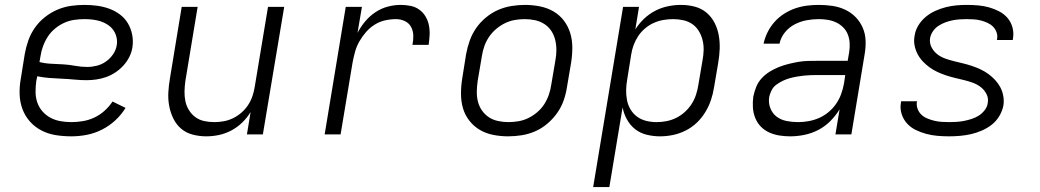

<svg xmlns="http://www.w3.org/2000/svg" viewBox="-20 -548 4240 783"><path d="M271 8Q238 8 207 3Q176 -2 149 -16Q122 -30 102 -52.5Q82 -75 71.5 -103.5Q61 -132 60 -164Q59 -196 65 -228L81 -328Q86 -356 95.5 -383Q105 -410 122 -434.5Q139 -459 163 -478Q187 -497 214 -508.5Q241 -520 269 -524Q297 -528 324 -528Q351 -528 376.5 -524.5Q402 -521 425.5 -512.5Q449 -504 469 -489Q489 -474 501.5 -453Q514 -432 519 -406.5Q524 -381 520 -355Q517 -335 507.5 -316Q498 -297 483.5 -281Q469 -265 451 -253Q433 -241 413.5 -234Q394 -227 373.5 -224Q353 -221 334 -221Q308 -221 283 -223.5Q258 -226 232.5 -227Q207 -228 181.5 -230Q156 -232 132 -237L128 -218Q125 -196 125 -173.5Q125 -151 132 -130.5Q139 -110 153 -94Q167 -78 185.5 -68Q204 -58 226 -54Q248 -50 271 -50Q294 -50 318 -54Q342 -58 364.5 -68.5Q387 -79 406 -96Q425 -113 439 -134L492 -108Q475 -80 450 -57Q425 -34 395 -19Q365 -4 333.5 2Q302 8 271 8ZM336 -275Q355 -275 375 -280Q395 -285 412 -297Q429 -309 441 -326.5Q453 -344 456 -363Q459 -380 455 -396.5Q451 -413 442 -425.5Q433 -438 419.5 -447Q406 -456 390.5 -461Q375 -466 358.5 -468Q342 -470 325 -470Q304 -470 283 -467Q262 -464 242 -455Q222 -446 204.5 -431.5Q187 -417 175 -398.5Q163 -380 155.5 -359.5Q148 -339 145 -318L141 -295Q165 -289 189.5 -288Q214 -287 238.5 -285.5Q263 -284 287 -279.5Q311 -275 336 -275Z M821 8Q793 8 766 1Q739 -6 719 -23Q699 -40 687 -64.5Q675 -89 670 -116Q665 -143 666.5 -171Q668 -199 673 -228L721 -520H786L736 -218Q733 -197 732.5 -176Q732 -155 736 -135.5Q740 -116 750.5 -99Q761 -82 776.5 -70.5Q792 -59 812 -54.5Q832 -50 854 -50Q873 -50 892.5 -53.5Q912 -57 930.5 -66Q949 -75 965 -89Q981 -103 992 -120Q1003 -137 1009.5 -156Q1016 -175 1019 -195L1073 -520H1139L1052 0H987L1002 -91Q988 -68 968 -48.5Q948 -29 923.5 -16Q899 -3 873 2.5Q847 8 821 8Z M1304 0 1390 -520H1456L1438 -414Q1451 -439 1469.5 -461Q1488 -483 1511.5 -498.5Q1535 -514 1561.5 -521Q1588 -528 1614 -528Q1635 -528 1654.5 -524Q1674 -520 1689.5 -509Q1705 -498 1715 -481.5Q1725 -465 1729 -445.5Q1733 -426 1732 -405.5Q1731 -385 1728 -365H1662Q1666 -384 1665.5 -403Q1665 -422 1656.5 -438Q1648 -454 1631 -462Q1614 -470 1595 -470Q1573 -470 1550.5 -465Q1528 -460 1508 -447.5Q1488 -435 1472.5 -417Q1457 -399 1445.5 -379Q1434 -359 1428 -337Q1422 -315 1418 -294L1369 0Z M2052 8Q2052 8 2052 8Q2052 8 2052 8Q2021 8 1991 2Q1961 -4 1936.5 -18.5Q1912 -33 1894 -56Q1876 -79 1868 -107Q1860 -135 1860 -166Q1860 -197 1865 -228L1881 -328Q1886 -355 1895.5 -382Q1905 -409 1921.5 -433Q1938 -457 1961.5 -476.5Q1985 -496 2011.5 -507.5Q2038 -519 2066 -523.5Q2094 -528 2121 -528Q2121 -528 2121 -528Q2121 -528 2121 -528Q2152 -528 2182 -522Q2212 -516 2237 -501.5Q2262 -487 2279.5 -464Q2297 -441 2305.5 -413Q2314 -385 2314 -354Q2314 -323 2309 -292L2292 -192Q2288 -165 2278.5 -138Q2269 -111 2252 -87Q2235 -63 2212 -43.5Q2189 -24 2162.5 -12.5Q2136 -1 2108 3.5Q2080 8 2052 8ZM2053 -50Q2073 -50 2094 -53.5Q2115 -57 2134.5 -66.5Q2154 -76 2171 -90.5Q2188 -105 2199.5 -123Q2211 -141 2218 -161Q2225 -181 2228 -202L2245 -302Q2249 -323 2249 -344.5Q2249 -366 2244 -386Q2239 -406 2228 -422.5Q2217 -439 2200 -450Q2183 -461 2162.5 -465.5Q2142 -470 2120 -470Q2100 -470 2079.5 -466.5Q2059 -463 2039.5 -453.5Q2020 -444 2003 -429.5Q1986 -415 1974 -397Q1962 -379 1955 -359Q1948 -339 1945 -318L1928 -218Q1925 -197 1924.5 -175.5Q1924 -154 1929 -134Q1934 -114 1945.5 -97.5Q1957 -81 1973.5 -70Q1990 -59 2011 -54.5Q2032 -50 2053 -50Z M2399 215 2521 -520H2586L2571 -428Q2586 -452 2606.5 -471.5Q2627 -491 2652 -504Q2677 -517 2704 -522.5Q2731 -528 2757 -528Q2786 -528 2813 -521Q2840 -514 2860.5 -497Q2881 -480 2893.5 -456Q2906 -432 2911 -405Q2916 -378 2915 -349.5Q2914 -321 2909 -292L2892 -192Q2888 -166 2879.5 -140.5Q2871 -115 2856.5 -91Q2842 -67 2821.5 -47.5Q2801 -28 2776 -15.5Q2751 -3 2724.5 2.5Q2698 8 2672 8Q2644 8 2617.5 1.5Q2591 -5 2570.5 -21Q2550 -37 2537 -60.5Q2524 -84 2519 -110L2465 215ZM2658 -50Q2678 -50 2698.5 -54Q2719 -58 2738 -67.5Q2757 -77 2773 -91.5Q2789 -106 2800.5 -124Q2812 -142 2818.5 -162Q2825 -182 2828 -202L2845 -302Q2849 -323 2849.5 -344Q2850 -365 2845 -385Q2840 -405 2829.5 -422Q2819 -439 2803 -450Q2787 -461 2766.5 -465.5Q2746 -470 2725 -470Q2705 -470 2685 -466.5Q2665 -463 2646 -454.5Q2627 -446 2610.5 -432Q2594 -418 2582.5 -400.5Q2571 -383 2564 -364Q2557 -345 2554 -325L2538 -225Q2534 -203 2533.5 -181.5Q2533 -160 2537 -139.5Q2541 -119 2551.5 -101.5Q2562 -84 2578.5 -72Q2595 -60 2615.5 -55Q2636 -50 2658 -50Z M3203 8Q3203 8 3203 8Q3203 8 3203 8H3202Q3180 8 3158 4.5Q3136 1 3116.5 -8Q3097 -17 3082.5 -32Q3068 -47 3060 -67Q3052 -87 3050.5 -109Q3049 -131 3052 -154Q3056 -173 3063.5 -192.5Q3071 -212 3085.5 -228Q3100 -244 3118.5 -255.5Q3137 -267 3156 -274.5Q3175 -282 3195 -287Q3215 -292 3235 -295.5Q3255 -299 3275 -299.5Q3295 -300 3314 -300H3437L3443 -335Q3446 -354 3445 -372.5Q3444 -391 3437.5 -407.5Q3431 -424 3418.5 -436.5Q3406 -449 3390 -456.5Q3374 -464 3356 -467Q3338 -470 3319 -470Q3295 -470 3270 -465.5Q3245 -461 3221.5 -449Q3198 -437 3181 -416Q3164 -395 3159 -370H3094Q3099 -394 3110.5 -417Q3122 -440 3139 -459Q3156 -478 3178 -492Q3200 -506 3223.5 -514Q3247 -522 3271 -525Q3295 -528 3319 -528Q3347 -528 3374.5 -524Q3402 -520 3426.5 -508.5Q3451 -497 3469.5 -478Q3488 -459 3498.5 -434.5Q3509 -410 3510 -382Q3511 -354 3506 -326L3452 0H3387L3404 -102Q3388 -76 3366 -54Q3344 -32 3317 -18Q3290 -4 3260.5 2Q3231 8 3203 8ZM3235 -50Q3256 -50 3278 -54Q3300 -58 3320.5 -67Q3341 -76 3359 -91Q3377 -106 3390 -125Q3403 -144 3410.5 -165Q3418 -186 3422 -208L3427 -242H3314Q3300 -242 3286 -241.5Q3272 -241 3257.5 -239.5Q3243 -238 3229 -235.5Q3215 -233 3200.5 -229Q3186 -225 3172.5 -218.5Q3159 -212 3146.5 -203Q3134 -194 3127 -180.5Q3120 -167 3117 -153Q3113 -129 3121.5 -107Q3130 -85 3147.5 -72Q3165 -59 3188 -54.5Q3211 -50 3235 -50Z M3851 8Q3827 8 3803.5 6Q3780 4 3757.5 -2Q3735 -8 3714.5 -18Q3694 -28 3679 -44.5Q3664 -61 3657 -83Q3650 -105 3654 -129Q3654 -131 3654.5 -132.5Q3655 -134 3655 -135H3720Q3720 -134 3720 -133.5Q3720 -133 3719 -132Q3717 -117 3722.5 -103Q3728 -89 3738.5 -79.5Q3749 -70 3762.5 -64.5Q3776 -59 3790.5 -55.5Q3805 -52 3820.5 -51Q3836 -50 3851 -50Q3866 -50 3881.5 -51Q3897 -52 3912 -55Q3927 -58 3942.5 -63Q3958 -68 3971.5 -76.5Q3985 -85 3995.5 -98.5Q4006 -112 4008 -127Q4012 -147 4003 -164.5Q3994 -182 3979.5 -193Q3965 -204 3947.5 -210.5Q3930 -217 3911 -221.5Q3892 -226 3873.5 -230.5Q3855 -235 3837 -241Q3819 -247 3802 -255Q3785 -263 3770 -274Q3755 -285 3742.5 -298.5Q3730 -312 3721.5 -328.5Q3713 -345 3709.5 -364Q3706 -383 3710 -403Q3713 -424 3725 -444Q3737 -464 3755 -479Q3773 -494 3794 -503.5Q3815 -513 3836.5 -518.5Q3858 -524 3879.5 -526Q3901 -528 3922 -528Q3946 -528 3969 -526Q3992 -524 4013.5 -518Q4035 -512 4055 -501.5Q4075 -491 4089 -474.5Q4103 -458 4109 -436Q4115 -414 4111 -391Q4111 -389 4110.5 -387.5Q4110 -386 4110 -385H4045Q4046 -386 4046 -386.5Q4046 -387 4046 -388Q4049 -403 4044 -416.5Q4039 -430 4029.5 -439.5Q4020 -449 4007 -455Q3994 -461 3980 -464.5Q3966 -468 3951.5 -469Q3937 -470 3922 -470Q3908 -470 3893.5 -469Q3879 -468 3864 -465Q3849 -462 3834.5 -456.5Q3820 -451 3807 -442.5Q3794 -434 3785 -421Q3776 -408 3773 -393Q3770 -373 3778.5 -356Q3787 -339 3801.5 -327.5Q3816 -316 3834 -309.5Q3852 -303 3870.5 -298.5Q3889 -294 3907.5 -289.5Q3926 -285 3944 -279Q3962 -273 3979 -265Q3996 -257 4011 -246Q4026 -235 4038.5 -221.5Q4051 -208 4059.5 -192Q4068 -176 4071.5 -156.5Q4075 -137 4072 -118Q4068 -96 4055.5 -75Q4043 -54 4024.5 -39.5Q4006 -25 3984 -15.5Q3962 -6 3940 -1Q3918 4 3895.5 6Q3873 8 3851 8Z"/></svg>

Font: Iosevka SS04 Light Extended
Style: Italic
Weight: 300
Width: 7
Italic angle: -9°
Monospace: yes
Designer: Belleve Invis
Foundry: Belleve Invis
Version: Version 19.0.0; ttfautohint (v1.8.4)